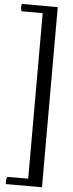

<svg xmlns="http://www.w3.org/2000/svg" viewBox="-66 -810 420 1100"><g transform="rotate(5 143.5 -260.0)"><path d="M220 258V-778H14Q11 -772 11 -761Q11 -753 12.5 -746.5Q14 -740 16 -736H172L137 -764V244L172 216H18Q14 221 12.5 228Q11 235 11 241Q11 252 12 258Z"/></g></svg>

Font: Petrona
Style: Regular
Weight: 400
Designer: Ringo R. Seeber
Foundry: Ringo R. Seeber
Version: Version 2.001; ttfautohint (v1.8.3)